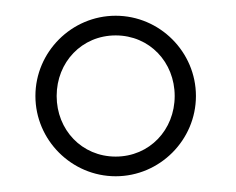

<svg xmlns="http://www.w3.org/2000/svg" viewBox="-20 -766 300 244"><path d="M127 -542C183 -542 229 -588 229 -644C229 -700 183 -746 127 -746C71 -746 25 -700 25 -644C25 -588 71 -542 127 -542ZM127 -567C84 -567 52 -601 52 -644C52 -687 84 -721 127 -721C170 -721 202 -687 202 -644C202 -601 170 -567 127 -567Z"/></svg>

Font: Sprat Condesed
Style: Regular
Weight: 400
Width: 3
Designer: Ethan Nakache
Foundry: Collletttivo
Version: Version 2.000;Glyphs 3.2 (3217)